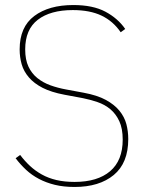

<svg xmlns="http://www.w3.org/2000/svg" viewBox="-20 -730 587 762"><path d="M276 12Q232 12 197.5 3.5Q163 -5 134.5 -20Q106 -35 83.5 -56Q61 -77 42 -102L60 -115Q78 -91 99 -71.5Q120 -52 146 -37.5Q172 -23 204 -15.5Q236 -8 276 -8Q367 -8 417 -50.5Q467 -93 467 -176Q467 -220 453.5 -249Q440 -278 418 -296.5Q396 -315 366.5 -325Q337 -335 306 -341L236 -354Q183 -364 149 -381.5Q115 -399 94.5 -423Q74 -447 66 -475Q58 -503 58 -534Q58 -623 116 -666.5Q174 -710 271 -710Q349 -710 398.5 -683.5Q448 -657 477 -615L459 -602Q429 -646 383 -668Q337 -690 269 -690Q180 -690 130 -651.5Q80 -613 80 -534Q80 -493 93 -465.5Q106 -438 128.5 -420Q151 -402 180 -391.5Q209 -381 242 -375L312 -362Q366 -352 400 -333.5Q434 -315 454 -290.5Q474 -266 481.5 -237.5Q489 -209 489 -178Q489 -83 431.5 -35.5Q374 12 276 12Z"/></svg>

Font: IBM Plex Sans Arabic Thin
Style: Regular
Weight: 100
Designer: Mike Abbink, Paul van der Laan, Pieter van Rosmalen, Wael Morcos, Khajak Apelian
Foundry: Bold Monday
Version: Version 1.101